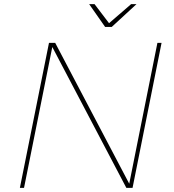

<svg xmlns="http://www.w3.org/2000/svg" viewBox="-20 -907 840 927"><path d="M519.5 -777H487.5L410.5 -887H436.5L506.5 -795L613 -887H639ZM620 0H590L232.5 -680L96 0H76L216.5 -700H246.5L604 -20L740 -700H760Z"/></svg>

Font: Argentum Sans Thin
Style: Italic
Weight: 100
Italic angle: -11°
Designer: Julieta Ulanovsky (font), Cristiano Sobral (main changes and remaster)
Foundry: Julieta Ulanovsky (font), Cristiano Sobral (main changes and remaster)
Version: Version 2.007;June 15, 2022;FontCreator 14.0.0.2814 64-bit; 